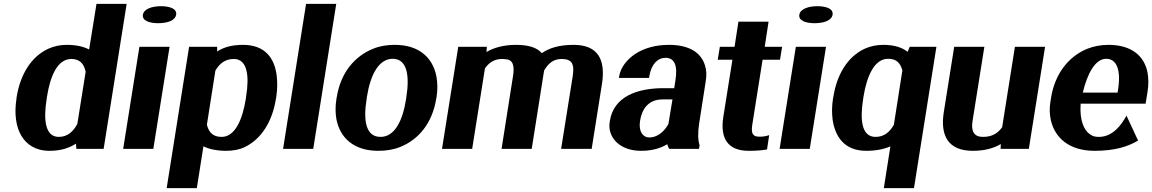

<svg xmlns="http://www.w3.org/2000/svg" viewBox="-20 -770 5959 993"><path d="M65 -258C53 -180 63 -113 91 -67C117 -24 162 10 236 10C296 10 338 -5 373 -27L375 0H516L635 -750H479L441 -514C414 -528 378 -538 324 -538C290 -538 259 -531 230 -518C141 -477 85 -385 66 -268ZM221 -256 223 -270C240 -377 277 -465 349 -465C392 -465 414 -441 423 -399L380 -129C358 -88 328 -62 284 -62C214 -62 204 -149 221 -256Z M719 -694C714 -663 753 -650 798 -650C844 -650 886 -663 891 -694C896 -725 858 -738 812 -738C767 -738 724 -724 719 -694ZM617 0H773L857 -528H701Z M842 203H998L1032 -13C1059 0 1097 10 1151 10C1185 10 1219 4 1247 -10C1333 -52 1389 -143 1407 -259L1409 -270C1415 -310 1415 -346 1411 -379C1400 -468 1352 -538 1237 -538C1179 -538 1138 -526 1103 -504V-528H958ZM1050 -125 1094 -405C1116 -442 1145 -465 1189 -465C1260 -465 1270 -377 1253 -272L1251 -257C1234 -152 1196 -62 1126 -62C1082 -62 1060 -85 1050 -125Z M1444 0H1600L1719 -750H1563Z M1720 -259C1714 -220 1714 -186 1720 -153C1738 -59 1808 10 1936 10C1977 10 2016 4 2050 -10C2147 -49 2216 -135 2236 -259L2238 -269C2244 -308 2243 -342 2237 -375C2219 -469 2150 -538 2022 -538C1981 -538 1944 -532 1910 -518C1813 -479 1742 -393 1722 -269ZM1876 -257 1878 -271C1895 -379 1937 -466 2011 -466C2085 -466 2099 -381 2082 -271L2080 -257C2063 -147 2022 -62 1948 -62C1872 -62 1858 -146 1876 -257Z M2266 0H2422L2488 -416C2507 -444 2535 -465 2576 -465C2582 -465 2607 -463 2607 -462C2635 -455 2641 -423 2633 -375L2574 0H2730C2751 -135 2773 -270 2794 -405C2814 -440 2841 -465 2884 -465C2938 -465 2952 -440 2942 -376L2882 0H3040L3093 -334C3113 -459 3075 -538 2947 -538C2872 -538 2821 -522 2782 -495C2759 -523 2715 -538 2648 -538C2584 -538 2533 -523 2496 -501L2498 -528H2350Z M3134 -144C3130 -121 3131 -101 3138 -82C3157 -28 3213 10 3296 10C3353 10 3398 -4 3431 -24C3434 -15 3436 -7 3442 0H3595L3598 -18C3589 -49 3589 -85 3596 -132L3630 -350C3635 -381 3634 -409 3626 -432C3605 -501 3540 -538 3440 -538C3370 -538 3311 -521 3265 -491C3228 -466 3190 -426 3182 -374L3181 -367H3337L3338 -374C3348 -440 3383 -471 3422 -471C3468 -471 3486 -432 3473 -353L3467 -314H3412C3277 -314 3154 -272 3134 -144ZM3290 -143C3303 -227 3351 -256 3408 -256H3458L3437 -129C3415 -88 3379 -59 3338 -59C3305 -59 3282 -90 3290 -143Z M3692 -461H3768L3721 -166C3703 -52 3746 10 3852 10C3889 10 3918 8 3947 3L3958 -71C3942 -66 3929 -63 3908 -63C3874 -63 3863 -78 3871 -127L3924 -461H4014L4025 -528H3935L3955 -658H3799L3779 -528H3703Z M4114 -694C4109 -663 4148 -650 4193 -650C4239 -650 4281 -663 4286 -694C4291 -725 4253 -738 4207 -738C4162 -738 4119 -724 4114 -694ZM4012 0H4168L4252 -528H4096Z M4288 -259C4282 -220 4282 -186 4286 -153C4298 -66 4345 10 4460 10C4512 10 4553 1 4585 -13L4551 203H4707L4823 -528H4685L4674 -502C4648 -523 4608 -538 4548 -538C4513 -538 4481 -531 4452 -518C4364 -477 4308 -385 4290 -269ZM4444 -257 4446 -271C4463 -376 4502 -466 4573 -466C4616 -466 4636 -445 4647 -406L4603 -125C4581 -86 4552 -62 4508 -62C4436 -62 4427 -150 4444 -257Z M4861 -189C4842 -67 4885 10 5011 10C5072 10 5119 -3 5156 -25L5155 0H5301L5385 -528H5229L5163 -112C5141 -81 5111 -62 5064 -62C5018 -62 5001 -90 5010 -145L5071 -528H4915Z M5413 -246C5407 -211 5408 -179 5415 -148C5436 -56 5511 10 5641 10C5746 10 5814 -12 5866 -43L5806 -172L5798 -158C5762 -97 5718 -62 5663 -62C5645 -62 5632 -65 5619 -74C5584 -97 5563 -151 5569 -234H5905L5915 -296C5921 -332 5920 -364 5915 -394C5899 -479 5834 -538 5713 -538C5674 -538 5637 -531 5604 -518C5507 -479 5436 -389 5416 -265ZM5580 -291C5604 -391 5645 -466 5701 -466C5755 -466 5779 -409 5762 -304L5760 -291Z"/></svg>

Font: Aerodynamic
Style: BdObl
Weight: 500
Designer: Google
Version: Version 2.000980; 2014